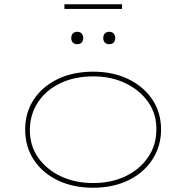

<svg xmlns="http://www.w3.org/2000/svg" viewBox="-20 -870 873 900"><path d="M417 10Q322 10 250 -25Q178 -60 138 -121.5Q98 -183 98 -263Q98 -342 138 -403Q178 -464 250 -499Q322 -534 417 -534Q510 -534 582 -499Q654 -464 694.5 -403Q735 -342 735 -263Q735 -185 694.5 -122.5Q654 -60 582 -25Q510 10 417 10ZM417 -12Q501 -12 567.5 -43.5Q634 -75 673.5 -132Q713 -189 713 -263Q714 -335 675 -391Q636 -447 569 -479.5Q502 -512 417 -512Q330 -512 263 -480Q196 -448 158.5 -391.5Q121 -335 120 -263Q119 -189 158 -132.5Q197 -76 264.5 -44Q332 -12 417 -12ZM492 -663Q478 -663 471 -671Q464 -679 464 -692Q464 -704 471 -712.5Q478 -721 492 -721Q505 -721 512.5 -713Q520 -705 520 -692Q520 -679 513 -671Q506 -663 492 -663ZM342 -663Q328 -663 321 -671Q314 -679 314 -692Q314 -704 321 -712.5Q328 -721 342 -721Q355 -721 362.5 -713Q370 -705 370 -692Q370 -679 363 -671Q356 -663 342 -663ZM282 -828V-850H552V-828Z"/></svg>

Font: Lexend Mega Thin
Style: Regular
Weight: 250
Version: Version 1.007